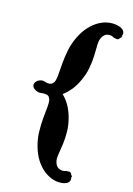

<svg xmlns="http://www.w3.org/2000/svg" viewBox="-159 -826 656 944"><g transform="rotate(20 168.5 -354.5)"><path d="M317 -6 331 13 326 12Q330 21 329 28Q328 35 324 40Q320 45 314.5 48Q309 51 304 53Q277 61 250 55.5Q223 50 198.5 34Q174 18 153.5 -8.5Q133 -35 120 -70Q106 -106 102 -142.5Q98 -179 98 -211.5Q98 -244 98.5 -269.5Q99 -295 94 -310Q92 -314 89.5 -317.5Q87 -321 85 -323Q79 -327 71 -327.5Q63 -328 55 -326.5Q47 -325 38.5 -324Q30 -323 23 -326Q9 -330 2.5 -338Q-4 -346 -3 -355Q-2 -364 5.5 -372Q13 -380 27 -384Q34 -386 42.5 -384Q51 -382 59.5 -381.5Q68 -381 76 -384.5Q84 -388 90 -400Q95 -415 94.5 -440.5Q94 -466 94 -498.5Q94 -531 98 -567.5Q102 -604 116 -640Q129 -675 149.5 -701.5Q170 -728 194.5 -744Q219 -760 246 -765Q273 -770 300 -763Q305 -761 310.5 -758Q316 -755 320 -750Q324 -745 325 -738Q326 -731 322 -722L327 -723L313 -704L306 -701L288 -703Q275 -711 256.5 -706.5Q238 -702 229 -679Q223 -663 225 -639Q227 -615 228.5 -585Q230 -555 226.5 -520Q223 -485 208 -446Q197 -417 181.5 -395Q166 -373 147 -356Q189 -323 212 -264Q227 -225 230.5 -190Q234 -155 232.5 -125Q231 -95 229 -71Q227 -47 233 -31Q242 -8 260.5 -3.5Q279 1 292 -7L310 -9Z"/></g></svg>

Font: CAT Rhythmus
Style: Regular
Weight: 400
Designer: Peter Wiegel nach alter Vorlage
Foundry: Peter Wiegel
Version: 1.000